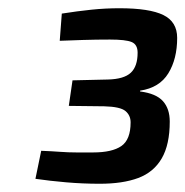

<svg xmlns="http://www.w3.org/2000/svg" viewBox="-20 -797 450 466"><path d="M270 -777Q343 -777 376.5 -760.5Q410 -744 410 -705Q410 -654 388.5 -619Q367 -584 320 -577V-575Q359 -570 375.5 -551.5Q392 -533 392 -502Q392 -446 372.5 -412.5Q353 -379 315.5 -365Q278 -351 222 -351Q181 -351 140.5 -354.5Q100 -358 66 -363L80 -431Q106 -430 126 -428.5Q146 -427 165.5 -427Q185 -427 206 -427Q252 -427 274.5 -442.5Q297 -458 297 -500Q297 -517 284.5 -527.5Q272 -538 233 -539L147 -540L156 -602L242 -604Q281 -605 297.5 -620.5Q314 -636 314 -669Q314 -689 299.5 -695Q285 -701 247 -701Q214 -701 181.5 -700Q149 -699 125 -698L130 -764Q168 -770 202 -773.5Q236 -777 270 -777Z"/></svg>

Font: Exo 2 SemiBold
Style: Italic
Weight: 600
Italic angle: -8°
Designer: Natanael Gama
Foundry: Natanael Gama
Version: Version 2.010